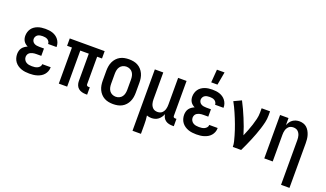

<svg xmlns="http://www.w3.org/2000/svg" viewBox="-86 -1351 3672 2161"><g transform="rotate(20 1750.0 -270.5)"><path d="M247 8Q223 8 198.5 5Q174 2 151 -6Q128 -14 107.5 -28Q87 -42 72.5 -61.5Q58 -81 51 -105Q44 -129 44 -153Q44 -172 49 -191.5Q54 -211 65.5 -226.5Q77 -242 93 -253Q109 -264 127 -272Q112 -279 99 -289.5Q86 -300 77 -314Q68 -328 64 -344.5Q60 -361 60 -377Q60 -400 66.5 -422Q73 -444 86 -462.5Q99 -481 118 -494Q137 -507 158 -514.5Q179 -522 201.5 -525Q224 -528 247 -528Q269 -528 291 -525.5Q313 -523 334 -516Q355 -509 373.5 -496.5Q392 -484 405.5 -466.5Q419 -449 426.5 -428Q434 -407 434 -385V-378H333V-381Q333 -395 324.5 -408Q316 -421 303.5 -428Q291 -435 276.5 -437.5Q262 -440 247 -440Q232 -440 217 -437.5Q202 -435 189 -427Q176 -419 168.5 -405Q161 -391 161 -376Q161 -361 169 -347.5Q177 -334 190.5 -326.5Q204 -319 219.5 -316.5Q235 -314 250 -314H307V-226H250Q238 -226 226 -225Q214 -224 202.5 -221Q191 -218 180 -212.5Q169 -207 161 -198.5Q153 -190 149 -178Q145 -166 145 -155Q145 -137 154 -121Q163 -105 178.5 -95.5Q194 -86 211.5 -83Q229 -80 247 -80Q264 -80 280.5 -82Q297 -84 312 -91Q327 -98 338 -111Q349 -124 349 -140V-142H450V-138Q450 -114 441.5 -92Q433 -70 417.5 -52Q402 -34 382 -22.5Q362 -11 339.5 -4Q317 3 293.5 5.5Q270 8 247 8Z M941 8H925Q901 8 877.5 2Q854 -4 836 -19Q818 -34 809.5 -57Q801 -80 801 -103V-432H699V0H599V-432H541V-520H959V-432H901V-103Q901 -98 902.5 -93.5Q904 -89 907.5 -86Q911 -83 915.5 -81.5Q920 -80 925 -80H941Z M1250 8Q1223 8 1196 3Q1169 -2 1145 -15Q1121 -28 1102.5 -48.5Q1084 -69 1072.5 -94Q1061 -119 1056.5 -146Q1052 -173 1052 -200V-320Q1052 -347 1056.5 -374Q1061 -401 1072.5 -426Q1084 -451 1102.5 -471.5Q1121 -492 1145 -505Q1169 -518 1196 -523Q1223 -528 1250 -528Q1277 -528 1304 -523Q1331 -518 1355 -505Q1379 -492 1397.5 -471.5Q1416 -451 1427.5 -426Q1439 -401 1443.5 -374Q1448 -347 1448 -320V-200Q1448 -173 1443.5 -146Q1439 -119 1427.5 -94Q1416 -69 1397.5 -48.5Q1379 -28 1355 -15Q1331 -2 1304 3Q1277 8 1250 8ZM1250 -80Q1272 -80 1292.5 -89.5Q1313 -99 1325.5 -117Q1338 -135 1342.5 -156.5Q1347 -178 1347 -200V-320Q1347 -342 1342.5 -363.5Q1338 -385 1325.5 -403Q1313 -421 1292.5 -430.5Q1272 -440 1250 -440Q1228 -440 1207.5 -430.5Q1187 -421 1174.5 -403Q1162 -385 1157.5 -363.5Q1153 -342 1153 -320V-200Q1153 -178 1157.5 -156.5Q1162 -135 1174.5 -117Q1187 -99 1207.5 -89.5Q1228 -80 1250 -80Z M1560 215V-520H1661V-200Q1661 -186 1662.5 -172Q1664 -158 1668 -144.5Q1672 -131 1679.5 -118.5Q1687 -106 1697.5 -97Q1708 -88 1722 -84Q1736 -80 1750 -80Q1764 -80 1778 -84Q1792 -88 1802.5 -97Q1813 -106 1820.5 -118.5Q1828 -131 1832 -144.5Q1836 -158 1837.5 -172Q1839 -186 1839 -200V-520H1940V-103Q1940 -98 1941 -93.5Q1942 -89 1945.5 -86Q1949 -83 1953.5 -81.5Q1958 -80 1963 -80H1979V8H1963Q1941 8 1920 3.5Q1899 -1 1881 -13.5Q1863 -26 1852.5 -45.5Q1842 -65 1840 -86Q1832 -66 1819.5 -48Q1807 -30 1790 -17Q1773 -4 1752 2Q1731 8 1709 8Q1695 8 1681 5.5Q1667 3 1654 -2Q1658 25 1659.5 52.5Q1661 80 1661 107V215Z M2247 8Q2223 8 2198.5 5Q2174 2 2151 -6Q2128 -14 2107.5 -28Q2087 -42 2072.5 -61.5Q2058 -81 2051 -105Q2044 -129 2044 -153Q2044 -172 2049 -191.5Q2054 -211 2065.5 -226.5Q2077 -242 2093 -253Q2109 -264 2127 -272Q2112 -279 2099 -289.5Q2086 -300 2077 -314Q2068 -328 2064 -344.5Q2060 -361 2060 -377Q2060 -400 2066.5 -422Q2073 -444 2086 -462.5Q2099 -481 2118 -494Q2137 -507 2158 -514.5Q2179 -522 2201.5 -525Q2224 -528 2247 -528Q2269 -528 2291 -525.5Q2313 -523 2334 -516Q2355 -509 2373.5 -496.5Q2392 -484 2405.5 -466.5Q2419 -449 2426.5 -428Q2434 -407 2434 -385V-378H2333V-381Q2333 -395 2324.5 -408Q2316 -421 2303.5 -428Q2291 -435 2276.5 -437.5Q2262 -440 2247 -440Q2232 -440 2217 -437.5Q2202 -435 2189 -427Q2176 -419 2168.5 -405Q2161 -391 2161 -376Q2161 -361 2169 -347.5Q2177 -334 2190.5 -326.5Q2204 -319 2219.5 -316.5Q2235 -314 2250 -314H2307V-226H2250Q2238 -226 2226 -225Q2214 -224 2202.5 -221Q2191 -218 2180 -212.5Q2169 -207 2161 -198.5Q2153 -190 2149 -178Q2145 -166 2145 -155Q2145 -137 2154 -121Q2163 -105 2178.5 -95.5Q2194 -86 2211.5 -83Q2229 -80 2247 -80Q2264 -80 2280.5 -82Q2297 -84 2312 -91Q2327 -98 2338 -111Q2349 -124 2349 -140V-142H2450V-138Q2450 -114 2441.5 -92Q2433 -70 2417.5 -52Q2402 -34 2382 -22.5Q2362 -11 2339.5 -4Q2317 3 2293.5 5.5Q2270 8 2247 8ZM2206 -600 2218 -756H2309L2281 -600Z M2683 0Q2683 -32 2675 -64Q2667 -96 2658 -127Q2649 -158 2639 -188.5Q2629 -219 2617.5 -249.5Q2606 -280 2594 -310Q2582 -340 2569 -369.5Q2556 -399 2542 -428.5Q2528 -458 2512 -486L2601 -528Q2624 -485 2644.5 -440Q2665 -395 2684 -349.5Q2703 -304 2720 -257.5Q2737 -211 2751 -164Q2767 -201 2781.5 -238Q2796 -275 2808 -312.5Q2820 -350 2829.5 -389Q2839 -428 2839 -468V-520H2940V-468Q2940 -427 2930.5 -386Q2921 -345 2908.5 -306Q2896 -267 2881.5 -228Q2867 -189 2851 -151Q2835 -113 2818 -75Q2801 -37 2783 0Z M3339 215V-320Q3339 -334 3337.5 -348Q3336 -362 3332 -375.5Q3328 -389 3320.5 -401.5Q3313 -414 3302.5 -423Q3292 -432 3278 -436Q3264 -440 3250 -440Q3236 -440 3222 -436Q3208 -432 3197.5 -423Q3187 -414 3179.5 -401.5Q3172 -389 3168 -375.5Q3164 -362 3162.5 -348Q3161 -334 3161 -320V0H3060V-520H3161V-435Q3169 -455 3181 -473Q3193 -491 3210.5 -503.5Q3228 -516 3249 -522Q3270 -528 3291 -528Q3315 -528 3338.5 -520.5Q3362 -513 3379.5 -497Q3397 -481 3409 -459.5Q3421 -438 3428 -415Q3435 -392 3437.5 -368Q3440 -344 3440 -320V215Z"/></g></svg>

Font: Iosevka Term Semibold
Style: Regular
Weight: 600
Monospace: yes
Designer: Belleve Invis
Foundry: Belleve Invis
Version: Version 31.4.0